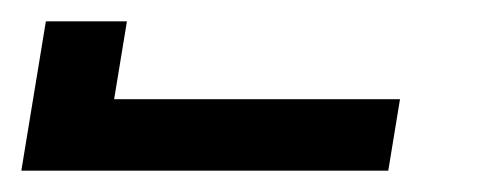

<svg xmlns="http://www.w3.org/2000/svg" viewBox="-449 -760 469 180"><path d="M-429 -600 -406 -740H-330L-342 -667H-74L-85 -600Z"/></svg>

Font: Iosevka HT Medium Extended
Style: Italic
Weight: 500
Width: 7
Italic angle: -9°
Monospace: yes
Designer: Belleve Invis
Foundry: Belleve Invis
Version: Version 32.3.0; ttfautohint (v1.8.4)